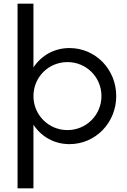

<svg xmlns="http://www.w3.org/2000/svg" viewBox="-20 -770 688 1039"><path d="M356 -510C273 -510 203 -469 161 -405V-750H75V249H161V-95C203 -31 273 10 356 10C497 10 609 -106 609 -250C609 -395 497 -510 356 -510ZM345 -66C243 -66 161 -148 161 -250C161 -353 243 -434 345 -434C447 -434 529 -353 529 -250C529 -148 447 -66 345 -66Z"/></svg>

Font: Oakes
Style: Regular
Weight: 400
Designer: Samuel Oakes
Foundry: Samuel Oakes
Version: Version 1.003;PS 001.003;hotconv 1.0.88;makeotf.lib2.5.64775